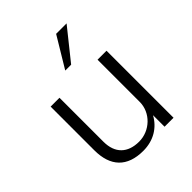

<svg xmlns="http://www.w3.org/2000/svg" viewBox="-211 -877 1013 1013"><g transform="rotate(-45 295.5 -370.0)"><path d="M504 -500H437V-185C437 -105 368 -39 287 -39C202 -39 153 -86 153 -172V-500H87V-174C87 -54 148 11 268 11C345 11 404 -26 437 -86V0H504ZM457 -751H379L276 -580H320Z"/></g></svg>

Font: Perun Light
Style: Regular
Weight: 300
Foundry: Copyright (c) Stefan Peev, Context Ltd, 2016
Version: Version 1.089